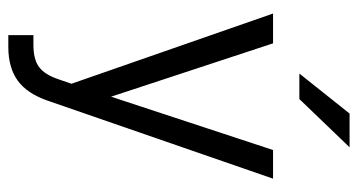

<svg xmlns="http://www.w3.org/2000/svg" viewBox="-226 -511 890 478"><g transform="rotate(90 219.0 -272.0)"><path d="M424.8 -506.8 230.5 54.7Q212.9 105.5 180.7 128.9Q148.4 152.3 96.7 152.3H67.4V89.8H91.8Q128.9 89.8 147.5 75.2Q166 61.5 177.7 26.4L188.5 -4.9L13.7 -506.8H87.9L220.7 -103.5L353.5 -506.8ZM262.7 -697.3H346.7L226.6 -572.3H163.1Z"/></g></svg>

Font: Dinish
Style: Regular
Weight: 400
Designer: Bert Driehuis
Foundry: Playbeing
Version: Version 3.006; git-39231f3c-release